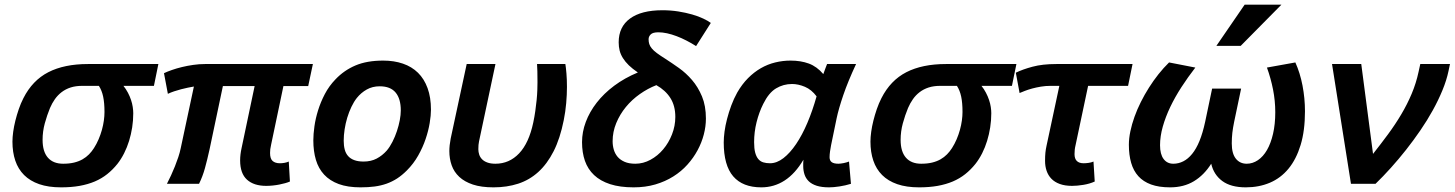

<svg xmlns="http://www.w3.org/2000/svg" viewBox="-20 -786 6220 821"><path d="M657.2 -512.2 638.2 -418.9H507.8Q519 -404.8 527.1 -389.4Q535.2 -374 540.3 -358.6Q545.4 -343.3 547.6 -328.6Q549.8 -314 549.8 -301.8Q549.8 -271 545.2 -241.2Q540.5 -211.4 532 -183.6Q523.4 -155.8 510.7 -130.6Q498 -105.5 481.9 -85Q461.9 -60.1 438.2 -41.3Q414.6 -22.5 385.3 -10Q356 2.4 320.3 8.8Q284.7 15.1 241.2 15.1Q187 15.1 147.7 1.5Q108.4 -12.2 83 -37.6Q57.6 -63 45.4 -99.1Q33.2 -135.3 33.2 -180.2Q33.2 -199.2 36.4 -222.4Q39.6 -245.6 45.7 -270Q51.8 -294.4 60.3 -319.3Q68.8 -344.2 80.1 -366.2Q118.7 -442.4 186.8 -477.3Q254.9 -512.2 356 -512.2ZM332 -418.9Q303.7 -418.9 282 -411.9Q260.3 -404.8 243.7 -392.1Q227.1 -379.4 214.8 -362.1Q202.6 -344.7 193.8 -324.2Q181.2 -293.5 171.6 -258.8Q162.1 -224.1 162.1 -188Q162.1 -137.7 184.8 -111.8Q207.5 -85.9 250 -85.9Q276.4 -85.9 296.6 -90.8Q316.9 -95.7 332.8 -104.7Q348.6 -113.8 360.6 -126Q372.6 -138.2 381.8 -152.8Q393.1 -170.4 401.6 -190.4Q410.2 -210.4 415.8 -230.7Q421.4 -251 424.1 -270.5Q426.8 -290 426.8 -307.1Q426.8 -346.2 421.1 -372.8Q415.5 -399.4 402.8 -418.9Z M1219.7 -9.8Q1210.9 -5.9 1199.2 -2.7Q1187.5 0.5 1174.1 3.2Q1160.6 5.9 1146.2 7.3Q1131.8 8.8 1118.2 8.8Q1065.4 8.8 1036.1 -17.8Q1006.8 -44.4 1006.8 -100.1Q1006.8 -125 1013.2 -153.8L1068.8 -418H933.1L876 -147Q866.2 -102.5 856.4 -67.1Q846.7 -31.7 831.1 0H693.8Q702.6 -17.1 711.4 -36.1Q720.2 -55.2 728 -74.7Q735.8 -94.2 742.4 -114Q749 -133.8 752.9 -152.8L809.1 -416Q797.4 -414.1 783.2 -411.1Q769 -408.2 754.2 -404.3Q739.3 -400.4 724.6 -395.5Q710 -390.6 697.8 -384.8L681.2 -473.1Q695.8 -480 715.3 -486.8Q734.9 -493.7 758.1 -499.3Q781.2 -504.9 806.4 -508.5Q831.5 -512.2 856.9 -512.2H1317.9L1297.9 -418H1191.9L1139.2 -167Q1136.7 -156.2 1135.7 -147.9Q1134.8 -139.6 1134.8 -131.8Q1134.8 -106.9 1146 -97.4Q1157.2 -87.9 1176.8 -87.9Q1186 -87.9 1196 -89.6Q1206.1 -91.3 1214.8 -95.2Z M1319.8 -186Q1319.8 -212.4 1324.5 -245.6Q1329.1 -278.8 1340.1 -314.2Q1351.1 -349.6 1369.1 -384Q1387.2 -418.5 1414.6 -446.8Q1451.2 -485.4 1500 -506.1Q1548.8 -526.9 1618.7 -526.9Q1665 -526.9 1702.9 -513.9Q1740.7 -501 1767.3 -474.9Q1793.9 -448.7 1808.3 -409.2Q1822.8 -369.6 1822.8 -316.9Q1822.8 -293 1817.4 -260Q1812 -227.1 1800 -191.7Q1788.1 -156.2 1768.3 -121.1Q1748.5 -85.9 1719.7 -57.1Q1699.2 -36.6 1678.2 -22.9Q1657.2 -9.3 1633.3 -0.7Q1609.4 7.8 1582 11.5Q1554.7 15.1 1521.5 15.1Q1466.8 15.1 1428.5 1Q1390.1 -13.2 1366 -39.3Q1341.8 -65.4 1330.8 -102.5Q1319.8 -139.6 1319.8 -186ZM1449.7 -184.1Q1449.7 -163.1 1454.1 -146.5Q1458.5 -129.9 1468.5 -118.7Q1478.5 -107.4 1494.9 -101.3Q1511.2 -95.2 1534.7 -95.2Q1566.4 -95.2 1590.6 -107.9Q1614.7 -120.6 1633.8 -142.1Q1647 -157.7 1658.2 -179.7Q1669.4 -201.7 1677.2 -225.3Q1685.1 -249 1689.5 -272.2Q1693.8 -295.4 1693.8 -314Q1693.8 -363.8 1671.6 -390.4Q1649.4 -417 1603.5 -417Q1572.8 -417 1548.3 -403.3Q1523.9 -389.6 1505.9 -367.2Q1493.2 -351.1 1482.7 -329.1Q1472.2 -307.1 1464.8 -282.7Q1457.5 -258.3 1453.6 -232.9Q1449.7 -207.5 1449.7 -184.1Z M1975.6 -512.2H2098.6L2028.3 -181.2Q2026.9 -173.3 2026.1 -166.3Q2025.4 -159.2 2025.4 -147.9Q2025.4 -136.2 2029.1 -125Q2032.7 -113.8 2041.3 -105Q2049.8 -96.2 2064 -91.1Q2078.1 -85.9 2098.6 -85.9Q2157.7 -85.9 2199.7 -130.1Q2241.7 -174.3 2260.3 -262.2Q2265.6 -287.1 2269 -311.5Q2272.5 -335.9 2274.7 -358.4Q2276.9 -380.9 2277.6 -400.4Q2278.3 -419.9 2278.3 -434.1Q2278.3 -463.4 2277.8 -481Q2277.3 -498.5 2276.4 -512.2H2397.5Q2399.9 -498 2402.1 -472.2Q2404.3 -446.3 2404.3 -414.1Q2404.3 -381.8 2401.1 -345Q2397.9 -308.1 2390.6 -272Q2375 -193.8 2347.4 -139.4Q2319.8 -85 2281.7 -50.5Q2243.7 -16.1 2195.6 -0.5Q2147.5 15.1 2090.3 15.1Q2038.1 15.1 2002.2 3.2Q1966.3 -8.8 1943.8 -29.8Q1921.4 -50.8 1911.4 -79.1Q1901.4 -107.4 1901.4 -140.1Q1901.4 -163.6 1907.2 -193.8Z M2707.5 -476.1Q2684.6 -491.7 2668.9 -506.8Q2653.3 -522 2643.6 -537.6Q2633.8 -553.2 2629.6 -569.8Q2625.5 -586.4 2625.5 -605Q2625.5 -671.4 2674.1 -706.8Q2722.7 -742.2 2812.5 -742.2Q2847.7 -742.2 2880.1 -737.1Q2912.6 -731.9 2939.7 -724.1Q2966.8 -716.3 2987.3 -706.5Q3007.8 -696.8 3019.5 -688L2956.5 -588.9Q2936.5 -601.6 2915.3 -612.5Q2894 -623.5 2873.3 -631.3Q2852.5 -639.2 2832.5 -643.6Q2812.5 -647.9 2795.4 -647.9Q2771.5 -647.9 2762.5 -638.9Q2753.4 -629.9 2753.4 -618.2Q2753.4 -606.9 2756.3 -597.7Q2759.3 -588.4 2767.1 -578.9Q2774.9 -569.3 2789.1 -558.8Q2803.2 -548.3 2825.7 -534.2Q2853 -516.6 2883.3 -495.1Q2913.6 -473.6 2939.2 -443.8Q2964.8 -414.1 2981.7 -373.8Q2998.5 -333.5 2998.5 -278.8Q2998.5 -245.6 2989.5 -210.9Q2980.5 -176.3 2962.9 -143.6Q2945.3 -110.8 2919.4 -82Q2893.6 -53.2 2859.1 -31.5Q2824.7 -9.8 2782.2 2.7Q2739.7 15.1 2689.5 15.1Q2630.9 15.1 2588.9 1.5Q2546.9 -12.2 2520.3 -37.4Q2493.7 -62.5 2481.2 -98.1Q2468.8 -133.8 2468.8 -178.2Q2468.8 -221.7 2484.9 -264.6Q2501 -307.6 2531.5 -346.9Q2562 -386.2 2606.4 -419.4Q2650.9 -452.6 2707.5 -476.1ZM2786.6 -421.9Q2750 -407.7 2716.1 -383.8Q2682.1 -359.9 2656.2 -328.4Q2630.4 -296.9 2615 -259.5Q2599.6 -222.2 2599.6 -182.1Q2599.6 -163.1 2604.7 -145.8Q2609.9 -128.4 2621.1 -115.2Q2632.3 -102.1 2650.9 -94Q2669.4 -85.9 2696.8 -85.9Q2730.5 -85.9 2761.5 -102.8Q2792.5 -119.6 2815.9 -147.5Q2839.4 -175.3 2853.5 -211.4Q2867.7 -247.6 2867.7 -286.1Q2867.7 -333.5 2846.7 -366.7Q2825.7 -399.9 2786.6 -421.9Z M3618.7 0Q3595.2 7.3 3569.6 11.2Q3543.9 15.1 3525.4 15.1Q3493.7 15.1 3472.4 8.3Q3451.2 1.5 3438.5 -10.7Q3425.8 -22.9 3420.2 -39.8Q3414.6 -56.6 3414.6 -76.2V-88.4Q3414.6 -95.2 3415.5 -103Q3380.4 -43.5 3335.2 -14.2Q3290 15.1 3235.4 15.1Q3155.8 15.1 3115.2 -32Q3074.7 -79.1 3074.7 -176.8Q3074.7 -197.3 3078.1 -223.1Q3081.5 -249 3088.9 -277.3Q3096.2 -305.7 3106.9 -334.7Q3117.7 -363.8 3132.3 -390.1Q3152.8 -425.8 3178.5 -451.7Q3204.1 -477.5 3233.4 -494.4Q3262.7 -511.2 3294.9 -519Q3327.1 -526.9 3360.4 -526.9Q3404.3 -526.9 3438.7 -514.2Q3473.1 -501.5 3500.5 -469.2Q3504.9 -481 3508.8 -491.9Q3512.7 -502.9 3516.6 -512.2H3640.6Q3606 -438 3585.9 -379.2Q3565.9 -320.3 3557.6 -280.8L3533.7 -165Q3531.2 -152.8 3529.3 -138.9Q3527.3 -125 3527.3 -113.8Q3527.3 -99.1 3536.6 -92.5Q3545.9 -85.9 3565.4 -85.9Q3569.8 -85.9 3575.4 -86.7Q3581.1 -87.4 3587.4 -88.6Q3593.8 -89.8 3599.6 -91.6Q3605.5 -93.3 3610.4 -95.2ZM3272.5 -87.9Q3301.8 -87.9 3330.1 -109.9Q3358.4 -131.8 3384.3 -170.2Q3410.2 -208.5 3432.4 -260.7Q3454.6 -313 3471.7 -374Q3450.2 -402.8 3421.9 -414.8Q3393.6 -426.8 3366.7 -426.8Q3329.6 -426.8 3298.3 -408Q3267.1 -389.2 3243.7 -341.8Q3225.6 -305.7 3215.1 -263.4Q3204.6 -221.2 3204.6 -178.2Q3204.6 -150.9 3209.2 -133.5Q3213.9 -116.2 3222.4 -106Q3231 -95.7 3243.7 -91.8Q3256.3 -87.9 3272.5 -87.9Z M4326.2 -512.2 4307.1 -418.9H4176.8Q4188 -404.8 4196 -389.4Q4204.1 -374 4209.2 -358.6Q4214.4 -343.3 4216.6 -328.6Q4218.8 -314 4218.8 -301.8Q4218.8 -271 4214.1 -241.2Q4209.5 -211.4 4200.9 -183.6Q4192.4 -155.8 4179.7 -130.6Q4167 -105.5 4150.9 -85Q4130.9 -60.1 4107.2 -41.3Q4083.5 -22.5 4054.2 -10Q4024.9 2.4 3989.3 8.8Q3953.6 15.1 3910.2 15.1Q3856 15.1 3816.7 1.5Q3777.3 -12.2 3752 -37.6Q3726.6 -63 3714.4 -99.1Q3702.1 -135.3 3702.1 -180.2Q3702.1 -199.2 3705.3 -222.4Q3708.5 -245.6 3714.6 -270Q3720.7 -294.4 3729.2 -319.3Q3737.8 -344.2 3749 -366.2Q3787.6 -442.4 3855.7 -477.3Q3923.8 -512.2 4024.9 -512.2ZM4001 -418.9Q3972.7 -418.9 3950.9 -411.9Q3929.2 -404.8 3912.6 -392.1Q3896 -379.4 3883.8 -362.1Q3871.6 -344.7 3862.8 -324.2Q3850.1 -293.5 3840.6 -258.8Q3831.1 -224.1 3831.1 -188Q3831.1 -137.7 3853.8 -111.8Q3876.5 -85.9 3918.9 -85.9Q3945.3 -85.9 3965.6 -90.8Q3985.8 -95.7 4001.7 -104.7Q4017.6 -113.8 4029.5 -126Q4041.5 -138.2 4050.8 -152.8Q4062 -170.4 4070.6 -190.4Q4079.1 -210.4 4084.7 -230.7Q4090.3 -251 4093 -270.5Q4095.7 -290 4095.7 -307.1Q4095.7 -346.2 4090.1 -372.8Q4084.5 -399.4 4071.8 -418.9Z M4803.7 -418.9H4632.8L4579.1 -165Q4576.7 -155.3 4575.7 -146Q4574.7 -136.7 4574.7 -127Q4574.7 -87.9 4613.8 -87.9Q4623.5 -87.9 4635.3 -89.6Q4647 -91.3 4655.8 -95.2L4661.1 -9.8Q4639.6 0 4612.8 4.4Q4585.9 8.8 4564 8.8Q4533.7 8.8 4511.7 0.7Q4489.7 -7.3 4475.8 -21.7Q4461.9 -36.1 4455.3 -55.7Q4448.7 -75.2 4448.7 -98.1Q4448.7 -118.7 4450.2 -133.3Q4451.7 -147.9 4455.1 -163.1L4509.8 -418.9H4472.7Q4450.7 -418.9 4430.7 -415.5Q4410.6 -412.1 4393.6 -407.5Q4376.5 -402.8 4362.8 -397.5Q4349.1 -392.1 4339.8 -388.2L4323.7 -475.1Q4352.5 -489.3 4395 -500.7Q4437.5 -512.2 4497.1 -512.2H4822.8Z M5519 -519Q5539.1 -474.6 5549.6 -420.2Q5560.1 -365.7 5560.1 -310.1Q5560.1 -227.1 5541.5 -166Q5522.9 -105 5489.7 -64.7Q5456.5 -24.4 5409.9 -4.6Q5363.3 15.1 5307.1 15.1Q5243.2 15.1 5206.5 -12Q5169.9 -39.1 5159.2 -85.9Q5128.9 -37.6 5085.4 -11.2Q5042 15.1 4983.4 15.1Q4935.5 15.1 4902.1 2.9Q4868.7 -9.3 4847.7 -32.5Q4826.7 -55.7 4816.9 -89.6Q4807.1 -123.5 4807.1 -167Q4807.1 -194.3 4813.5 -224.6Q4819.8 -254.9 4831.1 -286.4Q4842.3 -317.9 4858.2 -349.6Q4874 -381.3 4893.1 -411.4Q4912.1 -441.4 4933.8 -468.8Q4955.6 -496.1 4979 -519L5091.3 -497.1Q5059.6 -456.1 5032 -413.6Q5004.4 -371.1 4984.1 -328.6Q4963.9 -286.1 4952.1 -244.6Q4940.4 -203.1 4940.4 -165Q4940.4 -126.5 4955.6 -106.2Q4970.7 -85.9 4997.1 -85.9Q5019.5 -85.9 5039.8 -96.2Q5060.1 -106.4 5077.6 -127.9Q5095.2 -149.4 5109.1 -183.3Q5123 -217.3 5133.3 -265.1L5163.1 -407.2H5287.1L5257.3 -265.1Q5252 -239.3 5249.5 -217.8Q5247.1 -196.3 5247.1 -172.9Q5247.1 -129.4 5264.4 -107.7Q5281.7 -85.9 5311 -85.9Q5336.4 -85.9 5358.9 -101.1Q5381.3 -116.2 5397.7 -144.5Q5414.1 -172.9 5423.6 -213.9Q5433.1 -254.9 5433.1 -306.2Q5433.1 -355 5423.6 -403.1Q5414.1 -451.2 5397.5 -497.1ZM5285.2 -589.8H5181.2L5302.2 -766.1H5459.5Z M5800.8 -512.2 5851.1 -127.9Q5884.3 -169.9 5915.3 -211.9Q5946.3 -253.9 5971.9 -297.1Q5997.6 -340.3 6016.6 -385.5Q6035.6 -430.7 6045.9 -479L6053.2 -512.2H6180.2L6173.8 -481.9Q6165.5 -442.4 6147.9 -399.9Q6130.4 -357.4 6106.7 -314.5Q6083 -271.5 6053.7 -228.8Q6024.4 -186 5992.7 -145.8Q5960.9 -105.5 5927.5 -68.4Q5894 -31.2 5861.8 0H5756.8L5675.8 -512.2Z"/></svg>

Font: Lorenzo Sans
Style: Bold Italic
Weight: 700
Italic angle: -12°
Foundry: Intel Corporation
Version: Version 1.00; ttfautohint (v1.5)